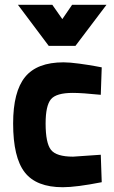

<svg xmlns="http://www.w3.org/2000/svg" viewBox="-20 -772 476 804"><path d="M246 -511Q272 -511 312 -505.5Q352 -500 379 -495L406 -490L402 -375Q323 -383 285 -383Q215 -383 193 -356Q171 -329 171 -255Q171 -173 193.5 -144.5Q216 -116 286 -116L402 -124L406 -9Q299 12 243 12Q132 12 83.5 -50.5Q35 -113 35 -255Q35 -388 85 -449.5Q135 -511 246 -511ZM184 -580 55 -752H199L241 -692L282 -752H426L296 -580Z"/></svg>

Font: TitilliumText22L Xb
Style: Bold
Weight: 400
Designer: Campivisivi
Foundry: Campivisivi
Version: 1.000